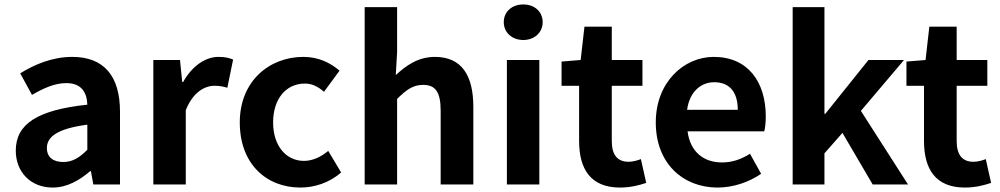

<svg xmlns="http://www.w3.org/2000/svg" viewBox="-20 -830 4498 864"><path d="M217 14C281 14 337 -18 386 -60H389L400 0H520V-327C520 -489 447 -574 305 -574C217 -574 137 -541 71 -500L124 -403C176 -433 226 -456 278 -456C347 -456 371 -414 373 -359C148 -335 51 -272 51 -152C51 -57 117 14 217 14ZM265 -101C222 -101 191 -120 191 -164C191 -214 237 -251 373 -269V-156C338 -121 307 -101 265 -101Z M670 0H816V-334C848 -415 901 -444 945 -444C968 -444 984 -441 1003 -435L1029 -562C1012 -569 994 -574 963 -574C905 -574 845 -534 804 -461H800L790 -560H670Z M1332 14C1394 14 1462 -7 1515 -54L1457 -151C1426 -125 1388 -106 1348 -106C1267 -106 1209 -174 1209 -279C1209 -385 1267 -454 1352 -454C1384 -454 1410 -441 1438 -417L1508 -512C1467 -547 1414 -574 1345 -574C1193 -574 1059 -466 1059 -279C1059 -94 1177 14 1332 14Z M1621 0H1767V-385C1809 -426 1838 -448 1884 -448C1939 -448 1963 -417 1963 -331V0H2110V-349C2110 -490 2058 -574 1937 -574C1861 -574 1806 -534 1761 -492L1767 -597V-798H1621Z M2261 0H2407V-560H2261ZM2335 -650C2385 -650 2422 -684 2422 -730C2422 -778 2385 -810 2335 -810C2284 -810 2247 -778 2247 -730C2247 -684 2284 -650 2335 -650Z M2770 14C2819 14 2858 3 2888 -7L2864 -114C2849 -108 2827 -102 2809 -102C2759 -102 2733 -132 2733 -196V-444H2871V-560H2733V-710H2610L2593 -560L2507 -553V-444H2586V-196C2586 -70 2637 14 2770 14Z M3209 14C3279 14 3350 -10 3405 -48L3355 -138C3315 -113 3275 -99 3229 -99C3146 -99 3086 -147 3074 -239H3419C3423 -252 3426 -279 3426 -306C3426 -461 3346 -574 3192 -574C3058 -574 2931 -461 2931 -279C2931 -95 3053 14 3209 14ZM3072 -336C3083 -418 3135 -460 3194 -460C3266 -460 3300 -412 3300 -336Z M3547 0H3690V-140L3771 -232L3907 0H4066L3854 -331L4048 -560H3888L3694 -318H3690V-798H3547Z M4322 14C4371 14 4410 3 4440 -7L4416 -114C4401 -108 4379 -102 4361 -102C4311 -102 4285 -132 4285 -196V-444H4423V-560H4285V-710H4162L4145 -560L4059 -553V-444H4138V-196C4138 -70 4189 14 4322 14Z"/></svg>

Font: Source Han Sans Old Style Bold
Style: Regular
Weight: 700
Designer: Ryoko NISHIZUKA (kana & ideographs); Paul D. Hunt (Latin, Greek & Cyrillic); Wenlong ZHANG (bopomofo); Sandoll Communica
Foundry: Adobe Systems Incorporated
Version: Version 1.004;PS 1.004;hotconv 1.0.81;makeotf.lib2.5.63406